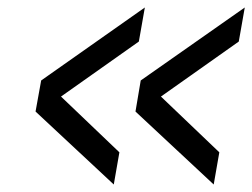

<svg xmlns="http://www.w3.org/2000/svg" viewBox="-20 -533 674 513"><path d="M634 -513 618 -422 410 -275 566 -126 551 -40 342 -235 356 -318ZM367 -513 351 -422 143 -275 299 -126 284 -40 75 -235 90 -318Z"/></svg>

Font: Overused Grotesk
Style: Italic
Weight: 400
Italic angle: -10°
Version: Version 0.003